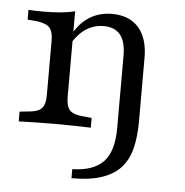

<svg xmlns="http://www.w3.org/2000/svg" viewBox="-48 -473 686 711"><g transform="rotate(5 295.5 -117.5)"><path d="M164.5 -2.4Q124.2 -2.4 93.1 -1.6Q62.1 -0.8 30.6 0V-36.3L62.1 -39.5Q97.6 -41.9 111.7 -56Q125.8 -70.2 125.8 -105.6V-206.5H203.2V-105.6Q203.2 -70.2 217.3 -56Q231.5 -41.9 266.1 -39.5L298.4 -36.3V0Q266.9 -0.8 235.9 -1.6Q204.8 -2.4 164.5 -2.4ZM125.8 -206.5V-307.3Q125.8 -343.5 111.7 -357.7Q97.6 -371.8 61.3 -375.8L30.6 -378.2V-414.5Q45.2 -413.7 58.5 -413.3Q71.8 -412.9 87.1 -412.9Q121.8 -412.9 151.2 -415.7Q180.6 -418.5 203.2 -424.2V-414.5V-206.5ZM396 -206.5V-277.4Q396 -328.2 375.4 -353.6Q354.8 -379 313.7 -379Q271 -379 237.5 -352Q204 -325 180.6 -270.2L175 -290.3Q200.8 -359.7 241.9 -393.1Q283.1 -426.6 340.3 -426.6Q404.8 -426.6 439.5 -387.1Q474.2 -347.6 474.2 -275V-206.5ZM243.5 192.7V158.9Q321.8 157.3 358.9 118.5Q396 79.8 396 -8.1V-206.5H474.2V-36.3Q474.2 16.1 464.1 58.9Q454 101.6 429 131Q404 160.5 358.9 176.6Q313.7 192.7 243.5 192.7Z"/></g></svg>

Font: Playfair 9pt
Style: Regular
Weight: 400
Designer: Claus Eggers Sørensen
Foundry: Claus Eggers Sørensen
Version: Version 2.203